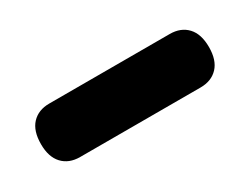

<svg xmlns="http://www.w3.org/2000/svg" viewBox="-29 -793 481 370"><g transform="rotate(-30 212.0 -608.5)"><path d="M25 -608.5Q25 -638 39.2 -653.2Q53.5 -668.5 78 -668.5H346Q370.5 -668.5 384.8 -653.2Q399 -638 399 -609Q399 -580 384.8 -564.8Q370.5 -549.5 346 -549.5H78Q53.5 -549.5 39.2 -564.8Q25 -580 25 -608.5Z"/></g></svg>

Font: Fraunces SuperSoft 9pt
Style: Regular
Weight: 900
Version: Version 1.000;[b76b70a41]